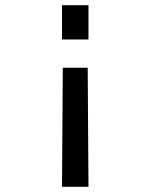

<svg xmlns="http://www.w3.org/2000/svg" viewBox="-20 -519 570 740"><path d="M321 -367H219V-499H321ZM321 201H219L222 -258H318Z"/></svg>

Font: Panefresco 600wt
Style: Regular
Weight: 600
Designer: Campivisivi
Foundry: Campivisivi & Chank Co
Version: Version 1.001